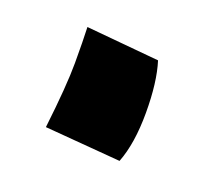

<svg xmlns="http://www.w3.org/2000/svg" viewBox="-51 -475 361 321"><g transform="rotate(20 130.0 -315.0)"><path d="M188 -399Q199 -364 199 -309.5Q199 -255 185 -219L50 -230Q59 -307 59 -347Q59 -387 58 -411Z"/></g></svg>

Font: Boogaloo
Style: Regular
Weight: 400
Designer: John Vargas Beltran
Foundry: John Vargas Beltran
Version: Version 1.002